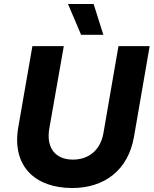

<svg xmlns="http://www.w3.org/2000/svg" viewBox="-20 -932 773 966"><path d="M343 14C504 14 624 -74 654 -243L733 -700H576L500 -260C484 -174 424 -129 347 -129C262 -129 211 -184 228 -285L301 -700H143L72 -292C38 -95 158 14 343 14ZM388 -757H500L451 -912H322Z"/></svg>

Font: Fixel Display 20240404
Style: Bold Italic
Weight: 700
Italic angle: -10°
Designer: AlfaBravo + MacPaw
Foundry: Kyrylo Tkachov, Marchela Mozhyna, Serhii Makarenko, Maria Weinstein, Zakhar Kryvoshyya
Version: Version 1.211;Glyphs 3.2 (3225)